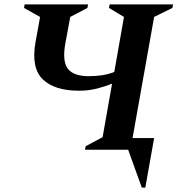

<svg xmlns="http://www.w3.org/2000/svg" viewBox="-20 -680 806 872"><path d="M366 0 369 -16 446 -57 489 -300Q457 -287 419.5 -277.5Q382 -268 339 -268Q228 -268 174.5 -319.5Q121 -371 141 -487L162 -603L89 -644L92 -660H380L377 -644L299 -603L277 -484Q262 -402 288 -368Q314 -334 383 -334Q413 -334 441.5 -338Q470 -342 499 -353L543 -603L475 -644L478 -660H766L763 -644L680 -603L582 -53H680L640 172H624L562 0Z"/></svg>

Font: Spectral SC
Style: Bold Italic
Weight: 700
Italic angle: -10°
Designer: Jean-Baptiste Levee
Foundry: Production Type
Version: Version 2.001